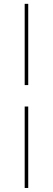

<svg xmlns="http://www.w3.org/2000/svg" viewBox="-20 -730 269 976"><path d="M123.5 -710.5V-297.5H105.5V-710.5ZM123.5 -188.5V225.5H105.5V-188.5Z"/></svg>

Font: Anek Malayalam Thin
Style: Regular
Weight: 250
Version: Version 1.003